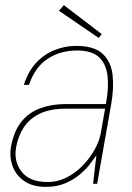

<svg xmlns="http://www.w3.org/2000/svg" viewBox="-20 -717 516 749"><path d="M159 12Q108 12 75.5 -10Q43 -32 29.5 -68Q16 -104 23 -145Q34 -205 63 -241.5Q92 -278 136.5 -294.5Q181 -311 235 -311H393Q405 -374 399.5 -421Q394 -468 366 -494Q338 -520 281 -520Q214 -520 165 -487Q116 -454 93 -386H73Q90 -439 121.5 -472.5Q153 -506 193.5 -522Q234 -538 277 -538Q347 -538 380 -507.5Q413 -477 419 -426Q425 -375 414 -312L359 0H343L356 -111Q347 -98 331 -77Q315 -56 291 -36Q267 -16 234.5 -2Q202 12 159 12ZM165 -7Q206 -7 241.5 -25.5Q277 -44 304.5 -73Q332 -102 350 -135Q368 -168 373 -197L390 -293H237Q175 -293 135 -273.5Q95 -254 73 -220.5Q51 -187 43 -143Q33 -88 64 -47.5Q95 -7 165 -7ZM365 -569 210 -675 229 -697 377 -584Z"/></svg>

Font: DM Sans 9pt Thin
Style: Italic
Weight: 250
Italic angle: -10°
Version: Version 4.004;gftools[0.9.30]